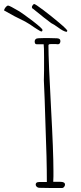

<svg xmlns="http://www.w3.org/2000/svg" viewBox="-115 -947 405 963"><path d="M82 -5Q75 -5 69.5 -10Q64 -15 64 -21Q64 -34 81 -34H120Q120 -149 113 -324Q109 -464 105 -544L106 -595V-661Q106 -711 104 -725H69Q59 -725 59 -739Q59 -748 67 -753Q74 -756 104 -756H132Q147 -755 170 -755Q178 -755 183 -751.5Q188 -748 188 -741Q188 -735 185 -730Q182 -725 176 -725Q169 -725 164 -726H152H142Q132 -726 130 -724L128 -720Q128 -642 141 -405Q153 -186 153 -90V-62Q152 -49 152 -35H188Q211 -35 211 -21Q211 -15 206.5 -9.5Q202 -4 197 -4H143Q119 -5 82 -5ZM177 -809Q155 -825 142 -831Q114 -851 52 -902Q45 -905 45 -912Q45 -916 49.5 -921.5Q54 -927 56 -927Q62 -927 103 -896Q144 -865 183 -832Q222 -799 223 -792L219 -787Q202 -790 177 -809ZM72 -800Q54 -811 36 -824L11 -839L-43 -866L-95 -895Q-93 -903 -86.5 -911Q-80 -919 -74 -919Q-67 -919 -18 -890Q1 -878 50 -841Q98 -804 98 -797Q98 -789 92 -789Q89 -789 72 -800Z"/></svg>

Font: Amatic SC
Style: Regular
Weight: 400
Designer: Multiple Designers
Foundry: Vernon Adams
Version: Version 2.505